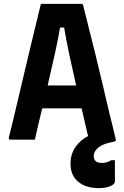

<svg xmlns="http://www.w3.org/2000/svg" viewBox="-20 -721 640 991"><path d="M160 0H34Q23 0 26 -13Q33 -40 45.5 -92Q58 -144 74 -211.5Q90 -279 107 -351.5Q124 -424 140.5 -492.5Q157 -561 170.5 -616Q184 -671 191 -701H399Q410 -701 410 -690Q439 -577 473 -438Q507 -299 544 -139Q552 -106 561 -71Q570 -36 578 0Q578 3 576 6Q574 9 565 11Q514 20 489 39.5Q464 59 464 85Q464 120 506 120Q532 120 554 106H573V215Q573 230 549 240Q525 250 491 250Q423 250 383.5 217Q344 184 344 124Q344 73 370.5 36.5Q397 0 435 -19Q433 -24 431 -33Q423 -68 415.5 -100Q408 -132 401 -162H198Q189 -126 179.5 -85.5Q170 -45 160 0ZM290 -579Q280 -519 264.5 -449.5Q249 -380 226 -280H373Q351 -376 336 -447Q321 -518 311 -579Z"/></svg>

Font: Recursive Mn Lnr St
Style: Bold
Weight: 700
Monospace: yes
Version: Version 1.079;hotconv 1.0.112;makeotfexe 2.5.65598; ttfautoh